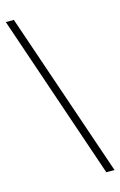

<svg xmlns="http://www.w3.org/2000/svg" viewBox="-143 -846 679 1082"><g transform="rotate(-15 197.0 -305.0)"><path d="M336 177H384L55 -787H8Z"/></g></svg>

Font: Noto Sans TC Light
Style: Regular
Weight: 300
Designer: Ryoko NISHIZUKA 西塚涼子 (kana, bopomofo & ideographs); Paul D. Hunt (Latin, Greek & Cyrillic); Sandoll Communications 산돌커뮤니
Foundry: Adobe
Version: Version 2.004;hotconv 1.0.118;makeotfexe 2.5.65603